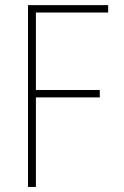

<svg xmlns="http://www.w3.org/2000/svg" viewBox="-20 -740 489 760"><path d="M90.8 0V-719.7H408.2V-690.4H122.1V-383.8H375V-354.5H122.1V0Z"/></svg>

Font: Reddit Sans Condensed ExtraLight
Style: Regular
Weight: 250
Version: Version 1.014